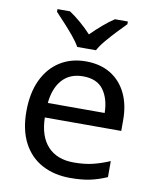

<svg xmlns="http://www.w3.org/2000/svg" viewBox="-86 -832 737 908"><g transform="rotate(10 282.0 -378.0)"><path d="M292 -546Q361 -546 410.5 -516Q460 -486 486.5 -431.5Q513 -377 513 -304V-251H146Q148 -160 192.5 -112.5Q237 -65 317 -65Q368 -65 407.5 -74.5Q447 -84 489 -102V-25Q448 -7 408 1.5Q368 10 313 10Q237 10 178.5 -21Q120 -52 87.5 -113.5Q55 -175 55 -264Q55 -352 84.5 -415Q114 -478 167.5 -512Q221 -546 292 -546ZM291 -474Q228 -474 191.5 -433.5Q155 -393 148 -321H421Q420 -389 389 -431.5Q358 -474 291 -474ZM239 -606Q226 -629 204 -655.5Q182 -682 158 -708Q134 -734 116 -753V-766H176Q202 -749 230 -725Q258 -701 283 -674Q310 -701 338 -725Q366 -749 392 -766H454V-753Q435 -734 410.5 -708Q386 -682 363.5 -655.5Q341 -629 329 -606Z"/></g></svg>

Font: Noto Sans Tai Le
Style: Regular
Weight: 400
Designer: Monotype Design Team
Foundry: Monotype Imaging Inc.
Version: Version 2.002; ttfautohint (v1.8.4.7-5d5b)